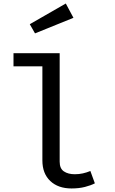

<svg xmlns="http://www.w3.org/2000/svg" viewBox="-20 -1061 655 1094"><path d="M320 -757.9V-139.5Q320 -100.5 344.1 -84.4Q368.2 -68.2 406.2 -68.2Q430.3 -68.2 452.1 -73.1Q473.8 -77.9 494.9 -86.7L520.5 -16.4Q497.9 -4.6 464.1 4.1Q430.3 12.8 387.7 12.8Q311.3 12.8 266.4 -29.7Q221.5 -72.3 221.5 -146.7V-683.1H56.9V-757.9ZM354.9 -1041 398.5 -959.5 179.5 -870.8 149.7 -923.1Z"/></svg>

Font: Fira Code Retina
Style: Regular
Weight: 450
Monospace: yes
Designer: Carrois Corporate, Edenspiekermann AG, Nikita Prokopov
Foundry: Carrois Corporate, Edenspiekermann AG, Nikita Prokopov
Version: Version 6.002